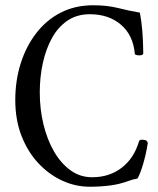

<svg xmlns="http://www.w3.org/2000/svg" viewBox="-20 -696 600 729"><path d="M321 13Q266 13 215.5 -10.5Q165 -34 125 -77Q85 -120 61.5 -180.5Q38 -241 38 -316Q38 -390 58.5 -455Q79 -520 117.5 -570Q156 -620 210.5 -648Q265 -676 334 -676Q387 -676 428.5 -665.5Q470 -655 511 -648Q523 -589 524 -494Q524 -488 516 -486.5Q508 -485 500.5 -486.5Q493 -488 492 -491Q486 -562 439.5 -602Q393 -642 321 -642Q272 -642 236 -617.5Q200 -593 177 -551Q154 -509 142.5 -456Q131 -403 131 -345Q131 -282 145 -224Q159 -166 185 -121Q211 -76 247.5 -49.5Q284 -23 330 -23Q395 -23 442 -59Q489 -95 508 -160Q510 -166 521.5 -165.5Q533 -165 537 -161Q541 -157 541 -152Q535 -113 524 -75Q513 -37 502 -18Q484 -15 468 -9Q433 4 396 8.5Q359 13 321 13Z"/></svg>

Font: Junicode Two Beta Condensed
Style: Regular
Weight: 400
Width: 3
Designer: Peter S. Baker
Foundry: Briery Creek Software
Version: Version 1.053; ttfautohint (v1.8.4)